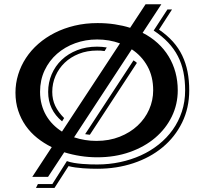

<svg xmlns="http://www.w3.org/2000/svg" viewBox="-20 -735 966 915"><path d="M226.6 -33.7Q189 -52.2 157.2 -77.6Q125.5 -103 102.5 -135.7Q79.6 -168.5 66.7 -207.8Q53.7 -247.1 53.7 -293.5Q53.7 -337.9 66.7 -379.9Q79.6 -421.9 103.8 -458.7Q127.9 -495.6 162.8 -526.1Q197.8 -556.6 241.2 -578.6Q284.7 -600.6 335.9 -612.8Q387.2 -625 444.8 -625Q488.8 -625 527.3 -619.1Q565.9 -613.3 600.1 -602.5L673.8 -714.8H749L659.7 -578.6Q700.2 -558.1 731.4 -529.5Q762.7 -501 783.9 -465.8Q805.2 -430.7 816.2 -389.9Q827.1 -349.1 827.1 -304.7Q827.1 -237.8 798.8 -179.7Q770.5 -121.6 719.7 -78.4Q668.9 -35.2 598.4 -10.3Q527.8 14.6 443.8 14.6Q402.8 14.6 363.5 8.5Q324.2 2.4 286.1 -9.3L209 107.9H133.8ZM229.5 142.1 298.8 32.7Q313.5 38.1 332.3 41.3Q351.1 44.4 370.8 46.1Q390.6 47.9 409.7 48.3Q428.7 48.8 443.8 48.8Q499.5 48.8 552.2 37.6Q605 26.4 651.4 5.4Q697.8 -15.6 736.6 -46.6Q775.4 -77.6 803.2 -116.7Q831.1 -155.8 846.7 -203.1Q862.3 -250.5 862.3 -304.7Q862.3 -351.6 854 -392.1Q845.7 -432.6 827.6 -467.5Q809.6 -502.4 781 -532.7Q752.4 -563 712.4 -589.4L777.8 -689.9H799.8L737.8 -593.8Q776.4 -567.4 804 -536.6Q831.5 -505.9 848.6 -470Q865.7 -434.1 873.8 -393.1Q881.8 -352.1 881.8 -304.7Q881.8 -220.2 847.9 -151.1Q814 -82 754.9 -33Q695.8 16.1 615.7 42.7Q535.6 69.3 443.8 69.3Q429.7 69.3 411.9 68.8Q394 68.4 375.5 66.9Q356.9 65.4 339.1 63Q321.3 60.5 306.6 56.6L239.7 160.6H151.4L160.6 142.1ZM551.8 -528.3Q500.5 -546.9 442.9 -546.9Q387.7 -546.9 338.4 -529.1Q289.1 -511.2 251.7 -478.5Q214.4 -445.8 192.6 -399.7Q170.9 -353.5 170.9 -297.4Q170.9 -265.1 178.5 -237.1Q186 -209 199.7 -185.3Q213.4 -161.6 232.7 -142.1Q252 -122.6 275.4 -107.9ZM275.9 -156.7Q209.5 -211.4 209.5 -296.9Q209.5 -341.8 226.3 -381.1Q243.2 -420.4 273.9 -449.7Q304.7 -479 347.7 -495.8Q390.6 -512.7 442.9 -512.7Q454.1 -512.7 465.8 -511.7Q477.5 -510.7 488.8 -508.8L478.5 -491.7Q469.2 -493.2 460.4 -493.7Q451.7 -494.1 442.9 -494.1Q395 -494.1 355.7 -478.5Q316.4 -462.9 288.3 -436Q260.3 -409.2 244.6 -373.3Q229 -337.4 229 -296.9Q229 -260.3 243.4 -230.2Q257.8 -200.2 285.6 -172.4ZM333 -80.6Q384.3 -63.5 439.5 -63.5Q500.5 -63.5 550.3 -83.3Q600.1 -103 635.7 -136.2Q671.4 -169.4 690.7 -213.1Q710 -256.8 710 -304.7Q710 -370.1 682.6 -419.4Q655.3 -468.8 607.9 -500ZM616.2 -447.3Q620.1 -444.8 624.5 -441.9Q628.9 -439 632.3 -435.1L408.2 -92.8Q403.8 -93.3 397.5 -94Q391.1 -94.7 385.7 -95.7Z"/></svg>

Font: Vast Shadow
Style: Regular
Weight: 400
Designer: Nicole Fally
Foundry: Nicole Fally
Version: Version 1.002